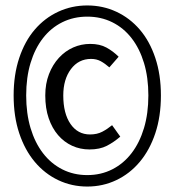

<svg xmlns="http://www.w3.org/2000/svg" viewBox="-20 -673 640 704"><path d="M300 11Q243 11 193.5 -12.5Q144 -36 107.5 -79.5Q71 -123 50.5 -184.5Q30 -246 30 -323Q30 -399 50.5 -460.5Q71 -522 107.5 -564.5Q144 -607 193.5 -630Q243 -653 300 -653Q357 -653 406.5 -630Q456 -607 492.5 -564.5Q529 -522 549.5 -460.5Q570 -399 570 -323Q570 -246 549.5 -184.5Q529 -123 492.5 -79.5Q456 -36 406.5 -12.5Q357 11 300 11ZM300 -31Q350 -31 391.5 -52Q433 -73 462.5 -111.5Q492 -150 508 -203.5Q524 -257 524 -323Q524 -389 508 -442Q492 -495 462.5 -533Q433 -571 391.5 -591.5Q350 -612 300 -612Q250 -612 208.5 -591.5Q167 -571 137.5 -533Q108 -495 92 -442Q76 -389 76 -323Q76 -257 92 -203.5Q108 -150 137.5 -111.5Q167 -73 208.5 -52Q250 -31 300 -31ZM308 -125Q274 -125 244.5 -138.5Q215 -152 193 -177.5Q171 -203 158.5 -239.5Q146 -276 146 -323Q146 -366 159.5 -401Q173 -436 196 -461Q219 -486 248.5 -499Q278 -512 311 -512Q346 -512 370.5 -498.5Q395 -485 415 -465L381 -426Q365 -440 349.5 -448.5Q334 -457 314 -457Q268 -457 240 -419.5Q212 -382 212 -323Q212 -257 238.5 -218.5Q265 -180 310 -180Q336 -180 355 -190Q374 -200 391 -214L421 -172Q398 -152 372 -138.5Q346 -125 308 -125Z"/></svg>

Font: Source Code Pro
Style: Regular
Weight: 400
Monospace: yes
Designer: Paul D. Hunt, Teo Tuominen
Foundry: Adobe Systems Incorporated
Version: Version 2.030;PS 1.000;hotconv 16.6.51;makeotf.lib2.5.65220